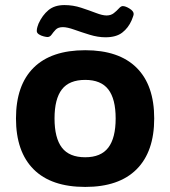

<svg xmlns="http://www.w3.org/2000/svg" viewBox="-20 -729 670 757"><path d="M316 8Q182 8 112.5 -61.5Q43 -131 43 -262Q43 -393 112.5 -462Q182 -531 316 -531Q449 -531 518.5 -462Q588 -393 588 -262Q588 -131 518.5 -61.5Q449 8 316 8ZM316 -109Q378 -109 407 -147Q436 -185 436 -262Q436 -339 407 -376.5Q378 -414 316 -414Q253 -414 224 -376.5Q195 -339 195 -262Q195 -185 224 -147Q253 -109 316 -109ZM167 -583Q163 -583 152.5 -585.5Q142 -588 133.5 -593.5Q125 -599 125 -607Q125 -615 127.5 -623Q130 -631 132 -636Q147 -669 171 -689Q195 -709 234 -709Q268 -709 300 -698.5Q332 -688 358 -678Q384 -668 400 -668Q417 -668 428.5 -677Q440 -686 448.5 -695.5Q457 -705 464 -705Q475 -705 491 -695Q507 -685 507 -674Q507 -670 504.5 -663.5Q502 -657 499 -649Q486 -619 462 -600.5Q438 -582 396 -582Q366 -582 333.5 -592Q301 -602 273 -612Q245 -622 228 -622Q209 -622 199.5 -612Q190 -602 183.5 -592.5Q177 -583 167 -583Z"/></svg>

Font: Asap Semi Expanded
Style: Bold
Weight: 700
Width: 6
Designer: Pablo Cosgaya
Foundry: Omnibus-Type
Version: Version 3.001; ttfautohint (v1.8.4.7-5d5b)